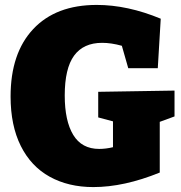

<svg xmlns="http://www.w3.org/2000/svg" viewBox="-20 -745 735 780"><path d="M689 -377V-272L629 -250V-44Q484 15 359 15Q258 15 182 -27Q106 -69 64.5 -152Q23 -235 23 -353Q23 -529 115 -627Q207 -725 373 -725Q498 -725 633 -669L621 -468H501L475 -559Q432 -571 395 -571Q319 -571 281 -519Q243 -467 243 -357Q243 -254 277.5 -197Q312 -140 383 -140Q410 -140 439 -147V-252L379 -268V-372Z"/></svg>

Font: Bitter Pro Black
Style: Regular
Weight: 900
Designer: Sol Matas, and Bitter project Authors
Foundry: Sol Matas
Version: Version 1.010